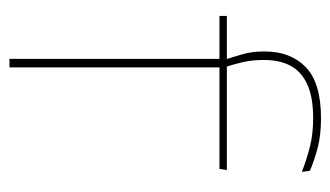

<svg xmlns="http://www.w3.org/2000/svg" viewBox="-170 -546 715 416"><g transform="rotate(90 188.0 -337.5)"><path d="M235.5 -675Q271.5 -675 298 -668.2Q324.5 -661.5 349.5 -651L352 -633.5Q323.5 -644.5 296.5 -651.2Q269.5 -658 235.5 -658Q190 -658 162.2 -645.2Q134.5 -632.5 122 -609Q109.5 -585.5 109.5 -552V-549Q109.5 -525 114.5 -504.2Q119.5 -483.5 125 -466.5L108.5 -464V-467.5Q103.5 -482.5 97.2 -504.2Q91 -526 91 -550.5V-553Q91 -609 125 -642Q159 -675 235.5 -675ZM125.5 0H107V-460H125.5ZM345.5 -455H14V-471H114H120H348Z"/></g></svg>

Font: Anek Devanagari Medium Thin
Style: Regular
Weight: 250
Version: Version 1.003